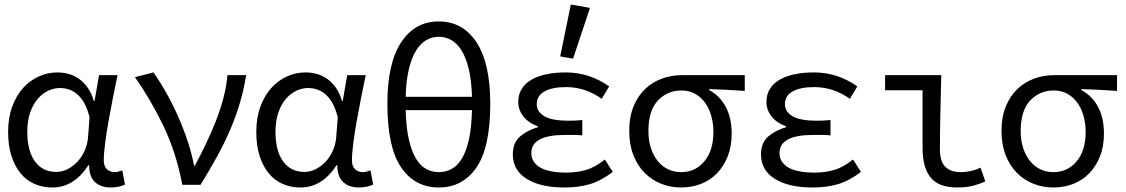

<svg xmlns="http://www.w3.org/2000/svg" viewBox="-20 -819 4990 851"><path d="M375 -87Q375 -36 401 -12Q427 12 470 12Q492 12 507.5 8Q523 4 534 -1L522 -64Q514 -61 505 -58.5Q496 -56 488 -56Q468 -56 454 -69Q440 -82 440 -107Q440 -140 446 -185.5Q452 -231 461 -282Q470 -333 480.5 -385.5Q491 -438 501 -486H419L399 -371H396Q386 -406 368.5 -430.5Q351 -455 329.5 -470Q308 -485 283.5 -491.5Q259 -498 234 -498Q191 -498 151.5 -480Q112 -462 82 -428.5Q52 -395 34 -346Q16 -297 16 -234Q16 -174 30.5 -128.5Q45 -83 70.5 -51.5Q96 -20 132.5 -4Q169 12 212 12Q308 12 372 -87ZM370 -208Q367 -177 354.5 -149.5Q342 -122 322.5 -101.5Q303 -81 279 -69Q255 -57 229 -57Q169 -57 135 -103.5Q101 -150 101 -235Q101 -283 113.5 -319.5Q126 -356 146.5 -380Q167 -404 193 -416.5Q219 -429 247 -429Q264 -429 282.5 -423.5Q301 -418 319 -404Q337 -390 352 -364.5Q367 -339 377 -299Z M840 -85Q830 -139 811 -195.5Q792 -252 768 -306Q744 -360 716 -409.5Q688 -459 660 -498L578 -477Q645 -383 703 -263.5Q761 -144 788 0H869Q909 -65 942 -125Q975 -185 1000.5 -244.5Q1026 -304 1043.5 -363.5Q1061 -423 1071 -486H988Q984 -437 970.5 -385.5Q957 -334 937 -283Q917 -232 893 -182Q869 -132 844 -85Z M1475 -87Q1475 -36 1501 -12Q1527 12 1570 12Q1592 12 1607.5 8Q1623 4 1634 -1L1622 -64Q1614 -61 1605 -58.5Q1596 -56 1588 -56Q1568 -56 1554 -69Q1540 -82 1540 -107Q1540 -140 1546 -185.5Q1552 -231 1561 -282Q1570 -333 1580.5 -385.5Q1591 -438 1601 -486H1519L1499 -371H1496Q1486 -406 1468.5 -430.5Q1451 -455 1429.5 -470Q1408 -485 1383.5 -491.5Q1359 -498 1334 -498Q1291 -498 1251.5 -480Q1212 -462 1182 -428.5Q1152 -395 1134 -346Q1116 -297 1116 -234Q1116 -174 1130.5 -128.5Q1145 -83 1170.5 -51.5Q1196 -20 1232.5 -4Q1269 12 1312 12Q1408 12 1472 -87ZM1470 -208Q1467 -177 1454.5 -149.5Q1442 -122 1422.5 -101.5Q1403 -81 1379 -69Q1355 -57 1329 -57Q1269 -57 1235 -103.5Q1201 -150 1201 -235Q1201 -283 1213.5 -319.5Q1226 -356 1246.5 -380Q1267 -404 1293 -416.5Q1319 -429 1347 -429Q1364 -429 1382.5 -423.5Q1401 -418 1419 -404Q1437 -390 1452 -364.5Q1467 -339 1477 -299Z M1697 -359Q1697 -166 1758 -77Q1819 12 1925 12Q2031 12 2092 -77Q2153 -166 2153 -359Q2153 -539 2092 -631.5Q2031 -724 1925 -724Q1819 -724 1758 -631.5Q1697 -539 1697 -359ZM2072 -331Q2070 -254 2058.5 -201.5Q2047 -149 2027.5 -116.5Q2008 -84 1981.5 -70Q1955 -56 1925 -56Q1895 -56 1869 -70Q1843 -84 1823.5 -116.5Q1804 -149 1792 -201.5Q1780 -254 1778 -331ZM1778 -390Q1780 -461 1792 -511.5Q1804 -562 1823.5 -594Q1843 -626 1869 -641Q1895 -656 1925 -656Q1955 -656 1981 -641Q2007 -626 2026.5 -594Q2046 -562 2058 -511.5Q2070 -461 2072 -390Z M2364 -255Q2318 -242 2285.5 -214.5Q2253 -187 2253 -134Q2253 -65 2314 -26.5Q2375 12 2482 12Q2544 12 2593.5 -2.5Q2643 -17 2696 -57L2661 -112Q2617 -77 2576.5 -65.5Q2536 -54 2491 -54Q2412 -54 2373.5 -77Q2335 -100 2335 -141Q2335 -221 2485 -221Q2503 -221 2521.5 -221Q2540 -221 2561 -219V-287Q2543 -285 2528.5 -284.5Q2514 -284 2500 -284Q2426 -284 2392.5 -304Q2359 -324 2359 -357Q2359 -395 2393.5 -414Q2428 -433 2489 -433Q2574 -433 2647 -381L2680 -436Q2638 -466 2589.5 -482Q2541 -498 2487 -498Q2441 -498 2402.5 -490Q2364 -482 2336 -466Q2308 -450 2292.5 -425Q2277 -400 2277 -367Q2277 -333 2299 -304Q2321 -275 2364 -259ZM2463 -569 2520 -559 2595 -784 2510 -799Z M3003 -486Q2957 -486 2915 -471Q2873 -456 2840.5 -425.5Q2808 -395 2788.5 -348.5Q2769 -302 2769 -238Q2769 -178 2787.5 -131Q2806 -84 2837.5 -52.5Q2869 -21 2910.5 -4.5Q2952 12 2999 12Q3046 12 3087 -4Q3128 -20 3158 -51Q3188 -82 3205.5 -126Q3223 -170 3223 -227Q3223 -296 3197 -345Q3171 -394 3123 -420V-424Q3165 -423 3201.5 -421Q3238 -419 3281 -416V-486ZM2854 -238Q2854 -329 2896 -373.5Q2938 -418 3001 -418Q3035 -418 3061.5 -403Q3088 -388 3106 -362.5Q3124 -337 3133 -303.5Q3142 -270 3142 -234Q3142 -152 3102 -104Q3062 -56 2999 -56Q2968 -56 2941.5 -68.5Q2915 -81 2895.5 -105Q2876 -129 2865 -162.5Q2854 -196 2854 -238Z M3464 -255Q3418 -242 3385.5 -214.5Q3353 -187 3353 -134Q3353 -65 3414 -26.5Q3475 12 3582 12Q3644 12 3693.5 -2.5Q3743 -17 3796 -57L3761 -112Q3717 -77 3676.5 -65.5Q3636 -54 3591 -54Q3512 -54 3473.5 -77Q3435 -100 3435 -141Q3435 -221 3585 -221Q3603 -221 3621.5 -221Q3640 -221 3661 -219V-287Q3643 -285 3628.5 -284.5Q3614 -284 3600 -284Q3526 -284 3492.5 -304Q3459 -324 3459 -357Q3459 -395 3493.5 -414Q3528 -433 3589 -433Q3674 -433 3747 -381L3780 -436Q3738 -466 3689.5 -482Q3641 -498 3587 -498Q3541 -498 3502.5 -490Q3464 -482 3436 -466Q3408 -450 3392.5 -425Q3377 -400 3377 -367Q3377 -333 3399 -304Q3421 -275 3464 -259Z M4069 -163Q4069 -76 4105 -32Q4141 12 4222 12Q4262 12 4291.5 4.5Q4321 -3 4347 -15L4326 -76Q4303 -65 4281 -60.5Q4259 -56 4240 -56Q4193 -56 4169.5 -80Q4146 -104 4146 -157Q4146 -229 4148 -316.5Q4150 -404 4152 -486H3903V-419H4069Z M4653 -486Q4607 -486 4565 -471Q4523 -456 4490.5 -425.5Q4458 -395 4438.5 -348.5Q4419 -302 4419 -238Q4419 -178 4437.5 -131Q4456 -84 4487.5 -52.5Q4519 -21 4560.5 -4.5Q4602 12 4649 12Q4696 12 4737 -4Q4778 -20 4808 -51Q4838 -82 4855.5 -126Q4873 -170 4873 -227Q4873 -296 4847 -345Q4821 -394 4773 -420V-424Q4815 -423 4851.5 -421Q4888 -419 4931 -416V-486ZM4504 -238Q4504 -329 4546 -373.5Q4588 -418 4651 -418Q4685 -418 4711.5 -403Q4738 -388 4756 -362.5Q4774 -337 4783 -303.5Q4792 -270 4792 -234Q4792 -152 4752 -104Q4712 -56 4649 -56Q4618 -56 4591.5 -68.5Q4565 -81 4545.5 -105Q4526 -129 4515 -162.5Q4504 -196 4504 -238Z"/></svg>

Font: Codetta
Style: Regular
Weight: 400
Italic angle: -11°
Designer: Ulrich Proeller
Foundry: PROSA GmbH
Version: Version 2.00;September 29, 2018;FontCreator 11.5.0.2427 64-b